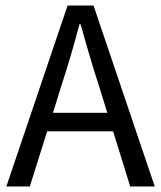

<svg xmlns="http://www.w3.org/2000/svg" viewBox="-20 -676 584 696"><path d="M203 -367 172 -267H369L338 -367Q320 -422 304 -476.5Q288 -531 272 -588H268Q253 -531 237 -476.5Q221 -422 203 -367ZM3 0 225 -656H319L541 0H452L390 -200H151L88 0Z"/></svg>

Font: Pinyin1712
Style: Regular
Weight: 400
Version: Version 1